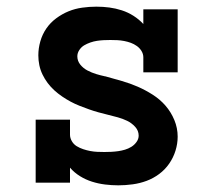

<svg xmlns="http://www.w3.org/2000/svg" viewBox="-20 -548 640 576"><path d="M335 8Q315 8 295 5.5Q275 3 256 -3Q237 -9 220 -19.5Q203 -30 190 -45V0H87V-189H190V-144Q190 -134 195.5 -124.5Q201 -115 210 -109.5Q219 -104 229.5 -100.5Q240 -97 250.5 -95Q261 -93 271.5 -92.5Q282 -92 293 -92Q303 -92 313.5 -92.5Q324 -93 334.5 -94.5Q345 -96 355 -99Q365 -102 374 -107.5Q383 -113 389.5 -122Q396 -131 396 -141Q396 -156 385.5 -167.5Q375 -179 361.5 -185.5Q348 -192 333.5 -196Q319 -200 304.5 -203.5Q290 -207 275.5 -211Q261 -215 247 -220Q233 -225 219 -230.5Q205 -236 192 -243Q179 -250 166.5 -258.5Q154 -267 143 -277Q132 -287 123 -299Q114 -311 107.5 -324.5Q101 -338 98 -352.5Q95 -367 95 -382Q95 -403 101 -424Q107 -445 119 -462.5Q131 -480 148.5 -493Q166 -506 185.5 -514Q205 -522 226.5 -525Q248 -528 269 -528Q289 -528 308 -525.5Q327 -523 345.5 -517Q364 -511 380.5 -500.5Q397 -490 410 -476V-520H513V-331H410V-376Q410 -386 404.5 -395Q399 -404 390.5 -410Q382 -416 372.5 -419.5Q363 -423 352.5 -425Q342 -427 332 -427.5Q322 -428 311 -428Q301 -428 291 -427.5Q281 -427 271 -425.5Q261 -424 251 -420.5Q241 -417 232.5 -412Q224 -407 218 -398Q212 -389 212 -379Q212 -365 221 -354Q230 -343 242.5 -336.5Q255 -330 268 -326Q281 -322 295 -319H296Q321 -312 345.5 -305Q370 -298 393 -288Q416 -278 438 -264Q460 -250 476.5 -231Q493 -212 503 -188Q513 -164 513 -138Q513 -117 506.5 -96Q500 -75 487.5 -57Q475 -39 457.5 -26Q440 -13 420 -5.5Q400 2 378 5Q356 8 335 8Z"/></svg>

Font: Iosevka HT Extended
Style: Bold
Weight: 700
Width: 7
Monospace: yes
Designer: Belleve Invis
Foundry: Belleve Invis
Version: Version 32.3.0; ttfautohint (v1.8.4)